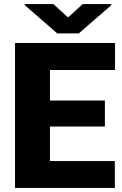

<svg xmlns="http://www.w3.org/2000/svg" viewBox="-20 -922 600 942"><path d="M494.6 -301.3H225.1V-131.8H543.5V0H53.7V-710.9H544.4V-578.6H225.1V-428.7H494.6ZM314 -836.4 385.7 -901.9H525.9V-896.5L366.7 -758.3H260.7L100.6 -897.5V-901.9H242.2Z"/></svg>

Font: Sadagaat-English
Style: Regular
Weight: 900
Designer: Ahmed alsheikh
Foundry: Ahmed alsheikh Design
Version: Version 2.137;January 17, 2018;FontCreator 11.0.0.2408 64-bi